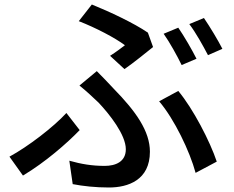

<svg xmlns="http://www.w3.org/2000/svg" viewBox="-20 -794 1040 853"><path d="M772 -671 707 -644C734 -606 767 -546 787 -505L853 -533C833 -573 797 -635 772 -671ZM886 -714 821 -687C850 -649 882 -591 904 -549L968 -577C950 -613 912 -676 886 -714ZM533 -487C571 -513 635 -565 660 -585L637 -649C574 -692 467 -742 388 -774L330 -700C405 -671 491 -626 535 -593C521 -582 494 -562 469 -546ZM303 24C349 33 405 39 464 39C549 39 646 6 646 -120C646 -211 584 -299 485 -400C461 -426 436 -452 410 -478L333 -414C363 -390 394 -361 418 -338C467 -286 539 -195 539 -131C539 -75 493 -57 445 -57C389 -57 341 -65 288 -80ZM943 -76C913 -166 838 -311 772 -390L687 -344C755 -264 823 -122 849 -26ZM334 -216 275 -292C217 -229 105 -143 22 -98L82 -14C182 -74 277 -157 334 -216Z"/></svg>

Font: Genne Gothic Medium
Style: Regular
Weight: 500
Designer: Ryoko NISHIZUKA (kana & ideographs); Paul D. Hunt (Latin, Greek & Cyrillic); Wenlong ZHANG (bopomofo); Sandoll Communica
Foundry: Adobe Systems Incorporated
Version: Version 1.004;PS 1.004;hotconv 16.6.51;makeotf.lib2.5.65220